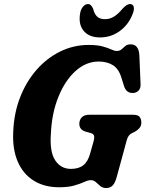

<svg xmlns="http://www.w3.org/2000/svg" viewBox="-20 -938 736 972"><path d="M429 -710.5Q472 -710.5 499.2 -703Q526.5 -695.5 543 -687.8Q559.5 -680 570.5 -680Q586 -680 595.2 -688.2Q604.5 -696.5 614.5 -705Q624.5 -713.5 641.5 -713.5Q682.5 -713.5 685.5 -658L691.5 -514.5Q693 -492 682.5 -480.5Q672 -469 657 -467.5Q621 -464 608.5 -500.5L595 -543.5Q581.5 -589 552 -607.8Q522.5 -626.5 479.5 -626.5Q416 -626.5 362.8 -578.8Q309.5 -531 275.8 -448Q242 -365 237.5 -259.5Q231 -168.5 259.8 -125.8Q288.5 -83 339 -83Q379 -83 402.2 -101.8Q425.5 -120.5 436.5 -161.5L453.5 -221.5Q459 -242 455.8 -251.5Q452.5 -261 438 -265L412 -272Q381.5 -282 381.5 -311.5Q382 -332 394.5 -344.5Q407 -357 431 -357H654Q679 -357 687.2 -345.8Q695.5 -334.5 695.5 -317Q695.5 -300.5 685.5 -289.2Q675.5 -278 663.5 -271.5L647 -263.5Q628.5 -254.5 621.5 -227.5L572 -46Q563.5 -13 550.8 0.5Q538 14 517.5 14Q500 14 488 4Q476 -6 465.2 -16Q454.5 -26 439.5 -26Q426.5 -26 407 -17Q387.5 -8 356.8 1Q326 10 279 10Q204 10 150.2 -23.8Q96.5 -57.5 69.5 -120.5Q42.5 -183.5 47 -271Q50.5 -364.5 81.5 -444.5Q112.5 -524.5 164.8 -584.2Q217 -644 284.8 -677.2Q352.5 -710.5 429 -710.5ZM511.5 -841Q536.5 -841 557.2 -854Q578 -867 600 -893.5Q622 -917.5 637.5 -917.5Q652.5 -917.5 656.5 -905Q660.5 -892.5 653.5 -872.5Q633.5 -816 588.2 -782.2Q543 -748.5 487 -748.5Q431 -748.5 403.2 -782.2Q375.5 -816 386 -873Q390 -892.5 401 -905Q412 -917.5 426 -917.5Q441.5 -917.5 451.5 -893.5Q458 -867 471.8 -854Q485.5 -841 511.5 -841Z"/></svg>

Font: Fraunces 144pt S100
Style: Bold Italic
Weight: 700
Italic angle: -16°
Version: Version 1.000; ttfautohint (v1.8.3)